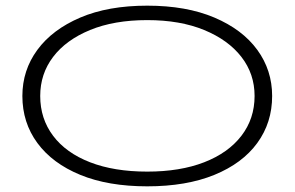

<svg xmlns="http://www.w3.org/2000/svg" viewBox="-20 -647 1040 678"><path d="M500 11Q362 11 263.5 -29.5Q165 -70 112 -142Q59 -214 59 -308Q59 -399 112 -471Q165 -543 263.5 -585Q362 -627 500 -627Q638 -627 737 -585Q836 -543 888.5 -471Q941 -399 941 -308Q941 -214 888.5 -142Q836 -70 737 -29.5Q638 11 500 11ZM500 -41Q616 -41 701 -74Q786 -107 832.5 -167.5Q879 -228 879 -308Q879 -386 832.5 -446Q786 -506 701 -541Q616 -576 500 -576Q383 -576 298 -541Q213 -506 167.5 -446Q122 -386 122 -308Q122 -228 167.5 -167.5Q213 -107 298 -74Q383 -41 500 -41Z"/></svg>

Font: Inconsolata UltraExpanded Light
Style: Regular
Weight: 300
Width: 9
Monospace: yes
Designer: Raph Levien, Cyreal, Brenton Simpson
Foundry: Raph Levien, Cyreal, Google
Version: Version 3.001; ttfautohint (v1.8.2.53-6de2)